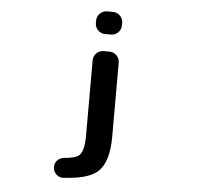

<svg xmlns="http://www.w3.org/2000/svg" viewBox="-62 -836 1124 1096"><g transform="rotate(5 500.0 -288.5)"><path d="M506.8 -643.6Q483.4 -643.6 466.3 -660.6Q449.2 -677.7 449.2 -701.2V-715.8Q449.2 -739.3 466.3 -756.3Q483.4 -773.4 506.8 -773.4H541Q564.5 -773.4 581.5 -756.3Q598.6 -739.3 598.6 -715.8V-701.2Q598.6 -677.7 581.5 -660.6Q564.5 -643.6 541 -643.6ZM449.2 -54.7V-488.3Q449.2 -511.7 466.3 -528.8Q483.4 -545.9 506.8 -545.9H541Q564.5 -545.9 581.5 -528.8Q598.6 -511.7 598.6 -488.3V-63.5Q598.6 86.9 533.2 141.6Q478.5 187.5 341.8 194.3Q339.8 195.3 338.9 195.3Q325.2 195.3 312.5 188.5Q299.8 181.6 291 168Q282.2 154.3 282.2 136.7Q282.2 115.2 296.9 99.6Q312.5 83 335.9 81.1Q399.4 76.2 419.9 58.6Q449.2 33.2 449.2 -54.7Z"/></g></svg>

Font: Gen Jyuu Gothic Monospace Bold
Style: Bold
Weight: 700
Designer: [Source Han Sans]
Ryoko NISHIZUKA  (kana & ideographs); Paul D. Hunt (Latin, Greek & Cyrillic); Wenlong ZHANG  (bopomofo
Version: Version 1.002.20150607